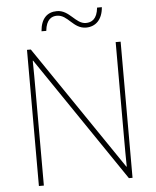

<svg xmlns="http://www.w3.org/2000/svg" viewBox="-60 -952 817 1003"><g transform="rotate(-5 349.0 -451.0)"><path d="M187 -804H212C218 -864 247 -878 274 -878C332 -878 353 -803 421 -803C471 -803 507 -837 512 -902H487C481 -841 451 -827 422 -827C368 -827 342 -902 276 -902C225 -902 192 -870 187 -804ZM594 0V-714H568V-211C568 -165 568 -111 569 -61H567L123 -714H103V0H129V-502C129 -555 129 -597 128 -655H130L575 0Z"/></g></svg>

Font: Noto Sans Lao Thin
Style: Regular
Weight: 100
Designer: Monotype Design Team
Foundry: Monotype Imaging Inc.
Version: Version 2.003